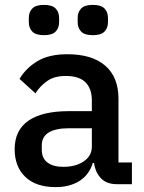

<svg xmlns="http://www.w3.org/2000/svg" viewBox="-20 -754 589 786"><path d="M459 0Q416 0 393 -24.5Q370 -49 365 -87H360Q345 -38 305 -13Q265 12 208 12Q127 12 83.5 -30Q40 -72 40 -143Q40 -221 96.5 -260Q153 -299 262 -299H356V-343Q356 -391 330 -417Q304 -443 249 -443Q203 -443 174 -423Q145 -403 125 -372L60 -431Q86 -475 133 -503.5Q180 -532 256 -532Q357 -532 411 -485Q465 -438 465 -350V-89H520V0ZM239 -71Q290 -71 323 -93.5Q356 -116 356 -154V-229H264Q151 -229 151 -159V-141Q151 -106 174.5 -88.5Q198 -71 239 -71ZM160 -610Q126 -610 112 -625Q98 -640 98 -663V-681Q98 -704 112 -719Q126 -734 160 -734Q194 -734 208 -719Q222 -704 222 -681V-663Q222 -640 208 -625Q194 -610 160 -610ZM360 -610Q326 -610 312 -625Q298 -640 298 -663V-681Q298 -704 312 -719Q326 -734 360 -734Q394 -734 408 -719Q422 -704 422 -681V-663Q422 -640 408 -625Q394 -610 360 -610Z"/></svg>

Font: IBM Plex Sans Devanagari Medium
Style: Regular
Weight: 500
Designer: Mike Abbink, Paul van der Laan, Pieter van Rosmalen, Erin McLaughlin
Foundry: Bold Monday
Version: Version 1.1